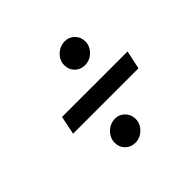

<svg xmlns="http://www.w3.org/2000/svg" viewBox="-136 -795 870 870"><g transform="rotate(-45 299.5 -360.0)"><path d="M105 -313 123 -402H543L524 -313ZM276 -84Q247 -84 228 -103Q209 -122 209 -150Q209 -181 232.5 -204Q256 -227 288 -227Q315 -227 334 -207.5Q353 -188 353 -160Q353 -130 330 -107Q307 -84 276 -84ZM363 -494Q334 -494 315 -513Q296 -532 296 -560Q296 -591 319.5 -613.5Q343 -636 375 -636Q402 -636 421 -617Q440 -598 440 -569Q440 -539 417 -516.5Q394 -494 363 -494Z"/></g></svg>

Font: Red Hat Text SemiBold
Style: Italic
Weight: 600
Italic angle: -12°
Designer: Pentagram, MCKL
Foundry: Pentagram, MCKL
Version: Version 1.023